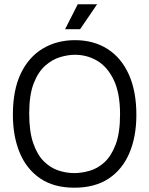

<svg xmlns="http://www.w3.org/2000/svg" viewBox="-20 -860 694 894"><path d="M326 14Q231 14 167.5 -29Q104 -72 72 -148.5Q40 -225 40 -326Q40 -441 77 -518Q114 -595 179.5 -634Q245 -673 329 -673Q416 -673 480.5 -632Q545 -591 580 -513Q615 -435 615 -325Q615 -224 582.5 -147.5Q550 -71 486 -28.5Q422 14 326 14ZM326 -54Q359 -54 396.5 -64.5Q434 -75 466 -104Q498 -133 518.5 -187Q539 -241 539 -328Q539 -426 510 -487Q481 -548 433.5 -576.5Q386 -605 328 -605Q298 -605 261.5 -594.5Q225 -584 191.5 -555Q158 -526 137 -472Q116 -418 116 -332Q116 -248 134.5 -194Q153 -140 183.5 -109.5Q214 -79 251 -66.5Q288 -54 326 -54ZM353 -724H283L342 -840H432Z"/></svg>

Font: Bricolage Grotesque 48pt Light
Style: Regular
Weight: 300
Designer: Mathieu Triay
Foundry: Atelier Triay
Version: Version 1.000; ttfautohint (v1.8.4.7-5d5b);gftools[0.9.32]